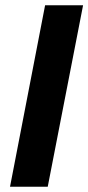

<svg xmlns="http://www.w3.org/2000/svg" viewBox="-20 -708 335 728"><path d="M18 0 151 -688H295L161 0Z"/></svg>

Font: Libra Sans Modern
Style: Bold Italic
Weight: 700
Italic angle: -12°
Foundry: Stefan Peev, Context Ltd
Version: Version 1.000